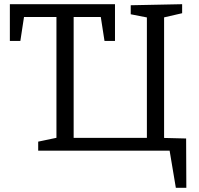

<svg xmlns="http://www.w3.org/2000/svg" viewBox="-20 -718 946 915"><path d="M331 -652V-39L318 -61H697L680 -39V-651L695 -632L603 -650V-693L848 -698V-655L748 -632L762 -651V-37L748 -61L867 -58L868 177H818L787 -8L797 0H162V-43L262 -64L249 -46V-652L267 -637H77L97 -654L77 -523H27V-698H528V-523H478L458 -652L478 -637H313Z"/></svg>

Font: Pack4
Style: Regular
Weight: 400
Version: Version 2.002